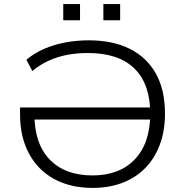

<svg xmlns="http://www.w3.org/2000/svg" viewBox="-20 -910 903 938"><path d="M433 8Q324 8 244.5 -35.5Q165 -79 121.5 -160Q78 -241 78 -350V-385H736V-326H127L148 -353Q148 -208 223 -130.5Q298 -53 432 -53Q564 -53 639 -132Q714 -211 714 -355Q714 -499 637 -575Q560 -651 409 -651Q356 -651 308.5 -642Q261 -633 218 -613.5Q175 -594 138 -563L109 -618Q145 -649 193.5 -670.5Q242 -692 298.5 -702.5Q355 -713 413 -713Q531 -713 614 -671.5Q697 -630 741.5 -550.5Q786 -471 786 -355Q786 -270 760.5 -202.5Q735 -135 688.5 -88Q642 -41 577 -16.5Q512 8 433 8ZM485 -811V-890H567V-811ZM289 -811V-890H371V-811Z"/></svg>

Font: Nunito Sans 10pt SemiExpanded Light
Style: Regular
Weight: 300
Width: 6
Designer: Vernon Adams
Foundry: Vernon Adams
Version: Version 3.101;gftools[0.9.27]